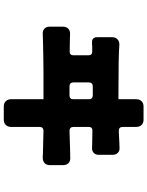

<svg xmlns="http://www.w3.org/2000/svg" viewBox="101 -896 797 1040"><g transform="rotate(90 500.0 -375.5)"><path d="M784 -624Q799 -624 808.5 -613.5Q818 -603 818 -587V-511Q818 -494 808 -484.5Q798 -475 783 -475L752 -476L685 -477Q677 -477 672 -472Q667 -467 667 -457V-374Q667 -364 672.5 -358.5Q678 -353 688 -353Q804 -357 838 -357Q854 -357 864 -346.5Q874 -336 874 -318V-247Q874 -229 863.5 -218.5Q853 -208 832 -208Q830 -208 810.5 -209Q791 -210 688 -212Q678 -212 672.5 -206.5Q667 -201 667 -191V-36Q667 -19 656.5 -8Q646 3 629 3H556Q538 3 527.5 -8Q517 -19 517 -36V-210Q517 -211 517 -212Q516 -212 515 -212H365Q307 -212 281 -211L191 -209L159 -208Q144 -208 134 -218Q124 -228 124 -245V-317Q124 -336 134.5 -346Q145 -356 161 -356L197 -355L261 -354Q269 -354 274 -359Q279 -364 279 -374V-456Q279 -466 274 -471Q269 -476 261 -476Q260 -476 259 -476H231Q224 -475 219 -475H210Q209 -475 207 -475Q193 -475 186 -484Q181 -491 181 -502V-583Q181 -602 192 -612.5Q203 -623 220 -623Q223 -623 224 -623Q273 -618 504 -618H515Q516 -618 517 -618Q517 -619 517 -620V-715Q517 -732 527.5 -743Q538 -754 556 -754H629Q646 -754 656.5 -743Q667 -732 667 -715V-641Q667 -620 689 -620Q689 -620 713.5 -621Q738 -622 752 -623ZM447 -353H496Q506 -353 511.5 -358Q517 -363 517 -373V-458Q517 -468 511.5 -473.5Q506 -479 496 -479H447Q437 -479 431.5 -473.5Q426 -468 426 -458V-373Q426 -363 431.5 -358Q437 -353 447 -353Z"/></g></svg>

Font: Tsunagi Gothic Black
Style: Regular
Weight: 900
Designer: Yoshimichi Ohira
Foundry: Positype
Version: Version 1.001